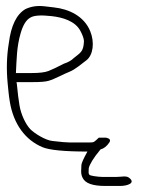

<svg xmlns="http://www.w3.org/2000/svg" viewBox="-20 -502 487 636"><path d="M32.7 -260C35.3 -306.8 35 -346.3 48.5 -392.4C56.3 -419.2 66.9 -436.3 80.4 -443.6C92.1 -451 115.1 -452.6 150.8 -448.6C186.6 -444.6 228.7 -432.7 246.1 -400.1C253.7 -385.7 257.8 -374.3 258.1 -366C256.9 -329.6 245.6 -327.3 224.2 -309.5C216.7 -301.9 205.9 -295.7 191.5 -291C169.5 -279.5 152.6 -271.5 140.8 -266.9C129 -262.3 111 -260 83.7 -260ZM275.1 -30H211.8C201 -30 181.7 -31.7 153.7 -35C130 -37.3 92.6 -61.1 80 -74.5C65.4 -90 49.7 -121.9 44.6 -152.8C41.4 -171.6 38.5 -195 35.9 -223L34.7 -230H88.7C114.3 -230 131 -231.4 140.9 -234.3C161.4 -240.2 190.8 -256.8 210.6 -264.5C228.7 -271.6 251.1 -291 265.8 -302C289.2 -319.6 293.7 -362.5 278.8 -398.8C258.3 -448.7 208.5 -472.1 158.5 -477.5C149.5 -478.5 139.6 -479.7 128.7 -481C104.1 -484 83.8 -481 64.4 -472C34.9 -454.9 16.5 -417.2 9.2 -359C2.1 -316.7 0.9 -272.2 5.4 -225.5L8.3 -196.5C9.2 -186.8 10.7 -176.2 12.6 -164.5C25 -90.2 64.3 -38.1 120.6 -14.5C143.7 -4.8 194 0 269.6 0C256.2 24.2 249.5 39.3 249.6 45.2C249.8 57.3 246 72.6 253.7 87C262.4 105 285.7 114 329.8 114H377.5C402.4 114 431.8 103.9 406.4 86C397.5 79.7 381.3 84 367 84H318C312 84 303.2 83.2 292 81.5C273.1 78.1 272.5 79 274 55C276.8 43 288.4 22.3 312.9 -7C324.1 -9.9 333.8 -17.6 342.1 -30C347.4 -38 343.8 -43.3 331.4 -46H307.4C291.5 -31.4 292.7 -30 275.1 -30Z"/></svg>

Font: MewTooHand
Style: CondLta
Weight: 400
Designer: Mew Too, Robert Jablonski
Version: Version 0.77